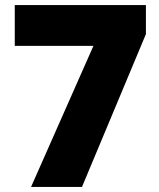

<svg xmlns="http://www.w3.org/2000/svg" viewBox="-20 -734 626 754"><path d="M102 0 347 -554H38V-714H553V-600L302 0Z"/></svg>

Font: Noto Sans Cham Black
Style: Regular
Weight: 900
Version: Version 2.002